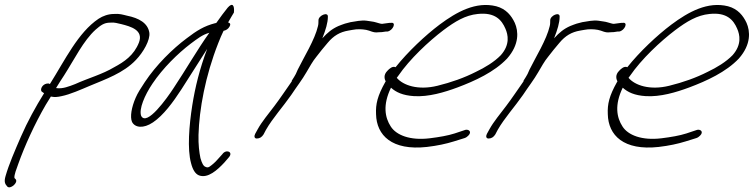

<svg xmlns="http://www.w3.org/2000/svg" viewBox="-37 -581 3129 797"><path d="M136 -201 146 -194C111 -138 77 -76 50 -14C24 46 0 101 -14 150C-21 174 -16 183 -7 193C5 207 40 177 28 163L23 158C21 145 32 119 39 99C65 26 107 -67 153 -146L174 -180H176C188 -177 202 -178 219 -182C254 -189 301 -210 334 -224C401 -252 476 -278 527 -332C558 -364 587 -415 583 -445C577 -485 540 -506 490 -516C473 -520 459 -525 436 -523C413 -523 390 -515 372 -503C287 -446 233 -332 170 -232C166 -235 162 -235 157 -234C137 -230 129 -209 136 -201ZM196 -216C206 -233 218 -251 229 -268C272 -335 309 -412 360 -458C380 -475 394 -487 420 -487C440 -489 450 -484 466 -481C506 -471 559 -456 540 -405C519 -351 478 -324 437 -302C387 -272 330 -257 275 -232C249 -222 224 -212 199 -215C198 -215 197 -215 196 -216Z M526 -175C509 -136 502 -96 511 -75C523 -51 558 -46 598 -73C641 -102 681 -156 716 -210C752 -265 787 -323 823 -378C792 -296 773 -219 761 -143C748 -60 740 38 756 96C763 124 774 141 789 147C826 161 866 124 894 94L913 72C933 49 901 37 886 59L867 80C856 93 844 103 834 110C829 114 823 115 817 112C807 109 801 96 795 75C790 51 786 19 787 -21C790 -127 815 -265 869 -402C876 -421 884 -438 891 -453C901 -455 911 -461 916 -471C921 -480 919 -485 910 -488C919 -505 928 -518 934 -529C937 -559 928 -572 908 -549C899 -538 873 -504 861 -486C860 -485 858 -485 857 -485C810 -473 780 -454 738 -422C679 -378 611 -311 564 -240C548 -216 534 -194 526 -175ZM596 -234C639 -298 701 -359 755 -400C782 -420 803 -437 832 -445C782 -375 734 -291 684 -216C656 -173 572 -55 549 -100C539 -128 563 -185 596 -234Z M1022 -25C1017 -15 1019 -6 1029 -6C1041 -6 1050 -12 1057 -23L1067 -42C1095 -91 1138 -138 1172 -187C1193 -219 1218 -251 1235 -281C1248 -303 1261 -327 1276 -345C1291 -365 1307 -384 1323 -403C1348 -433 1374 -448 1409 -454L1426 -457C1446 -461 1466 -460 1483 -457C1500 -454 1512 -444 1533 -447C1542 -447 1556 -448 1564 -450H1571C1595 -454 1610 -491 1585 -486H1579C1568 -484 1560 -484 1549 -482C1545 -482 1542 -483 1538 -484L1524 -488C1518 -490 1512 -491 1505 -492L1485 -495C1463 -498 1438 -492 1418 -489L1395 -483C1387 -480 1377 -477 1368 -473C1341 -461 1323 -446 1301 -422C1315 -457 1324 -487 1324 -511C1326 -534 1285 -517 1285 -497C1284 -488 1286 -485 1283 -473C1270 -416 1224 -343 1199 -292L1191 -274C1187 -266 1181 -257 1176 -249C1174 -247 1174 -245 1174 -243C1150 -209 1127 -174 1102 -141C1078 -109 1050 -76 1033 -45Z M1571 -287C1554 -270 1559 -253 1564 -243L1562 -240C1530 -183 1522 -149 1524 -107C1526 -19 1590 45 1735 29C1778 24 1815 16 1847 6L1892 -8C1898 -10 1903 -14 1907 -18C1923 -34 1909 -45 1895 -42L1850 -27C1822 -18 1787 -12 1747 -7C1665 3 1608 -20 1585 -56C1561 -93 1551 -145 1586 -217C1607 -198 1635 -185 1681 -182C1742 -178 1808 -198 1862 -218C1934 -245 2015 -282 2068 -338C2120 -397 2115 -452 2100 -486C2086 -516 2064 -544 2023 -555C1939 -576 1859 -532 1788 -479C1728 -434 1656 -366 1605 -302C1593 -308 1579 -296 1571 -287ZM1610 -258 1616 -266C1664 -336 1742 -409 1804 -456C1852 -492 1895 -518 1946 -523C2019 -531 2046 -497 2061 -462C2072 -437 2081 -396 2042 -352C2015 -324 1975 -300 1939 -283C1890 -258 1836 -239 1779 -225C1698 -205 1636 -227 1610 -258Z M1984 -25C1979 -15 1981 -6 1991 -6C2003 -6 2012 -12 2019 -23L2029 -42C2057 -91 2100 -138 2134 -187C2155 -219 2180 -251 2197 -281C2210 -303 2223 -327 2238 -345C2253 -365 2269 -384 2285 -403C2310 -433 2336 -448 2371 -454L2388 -457C2408 -461 2428 -460 2445 -457C2462 -454 2474 -444 2495 -447C2504 -447 2518 -448 2526 -450H2533C2557 -454 2572 -491 2547 -486H2541C2530 -484 2522 -484 2511 -482C2507 -482 2504 -483 2500 -484L2486 -488C2480 -490 2474 -491 2467 -492L2447 -495C2425 -498 2400 -492 2380 -489L2357 -483C2349 -480 2339 -477 2330 -473C2303 -461 2285 -446 2263 -422C2277 -457 2286 -487 2286 -511C2288 -534 2247 -517 2247 -497C2246 -488 2248 -485 2245 -473C2232 -416 2186 -343 2161 -292L2153 -274C2149 -266 2143 -257 2138 -249C2136 -247 2136 -245 2136 -243C2112 -209 2089 -174 2064 -141C2040 -109 2012 -76 1995 -45Z M2533 -287C2516 -270 2521 -253 2526 -243L2524 -240C2492 -183 2484 -149 2486 -107C2488 -19 2552 45 2697 29C2740 24 2777 16 2809 6L2854 -8C2860 -10 2865 -14 2869 -18C2885 -34 2871 -45 2857 -42L2812 -27C2784 -18 2749 -12 2709 -7C2627 3 2570 -20 2547 -56C2523 -93 2513 -145 2548 -217C2569 -198 2597 -185 2643 -182C2704 -178 2770 -198 2824 -218C2896 -245 2977 -282 3030 -338C3082 -397 3077 -452 3062 -486C3048 -516 3026 -544 2985 -555C2901 -576 2821 -532 2750 -479C2690 -434 2618 -366 2567 -302C2555 -308 2541 -296 2533 -287ZM2572 -258 2578 -266C2626 -336 2704 -409 2766 -456C2814 -492 2857 -518 2908 -523C2981 -531 3008 -497 3023 -462C3034 -437 3043 -396 3004 -352C2977 -324 2937 -300 2901 -283C2852 -258 2798 -239 2741 -225C2660 -205 2598 -227 2572 -258Z"/></svg>

Font: Stray Cat
Style: SuObl
Weight: 400
Version: Version 1.0